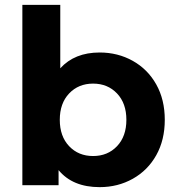

<svg xmlns="http://www.w3.org/2000/svg" viewBox="-20 -762 730 790"><path d="M658 -269Q658 -186 623 -123.5Q588 -61 526.5 -26.5Q465 8 390 8Q279 8 221 -62V0H72V-742H228V-481Q287 -546 390 -546Q465 -546 526.5 -511.5Q588 -477 623 -414.5Q658 -352 658 -269ZM500 -269Q500 -337 461.5 -377.5Q423 -418 363 -418Q303 -418 264.5 -377.5Q226 -337 226 -269Q226 -201 264.5 -160.5Q303 -120 363 -120Q423 -120 461.5 -160.5Q500 -201 500 -269Z"/></svg>

Font: mBank
Style: Bold
Weight: 700
Designer: Julieta Ulanovsky
Foundry: Julieta Ulanovsky
Version: Version 7.200